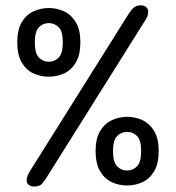

<svg xmlns="http://www.w3.org/2000/svg" viewBox="-20 -686 647 706"><path d="M106 0Q93.5 0 85.8 -6.2Q78 -12.5 78 -23Q78 -36.5 89 -55L444.5 -621.5Q458.5 -645 469.2 -655.8Q480 -666.5 497.5 -666.5Q510.5 -666.5 517.8 -659.8Q525 -653 525 -642.5Q525 -629 516 -614.5L159 -45.5Q145 -22 135.2 -11Q125.5 0 106 0ZM447.5 -4Q417.5 -4 391 -16.2Q364.5 -28.5 348 -56.5Q331.5 -84.5 331.5 -130.5Q331.5 -176.5 348 -204Q364.5 -231.5 391 -244Q417.5 -256.5 447.5 -256.5Q477.5 -256.5 504 -244Q530.5 -231.5 547 -204Q563.5 -176.5 563.5 -130.5Q563.5 -84.5 547 -56.5Q530.5 -28.5 504 -16.2Q477.5 -4 447.5 -4ZM447.5 -59Q469 -59 484 -74.5Q499 -90 499 -130.5Q499 -170.5 484 -185.8Q469 -201 447.5 -201Q426 -201 410.8 -185.8Q395.5 -170.5 395.5 -130.5Q395.5 -90 410.8 -74.5Q426 -59 447.5 -59ZM159.5 -404Q129.5 -404 102.8 -416.2Q76 -428.5 59.8 -456.5Q43.5 -484.5 43.5 -530.5Q43.5 -576.5 59.8 -604Q76 -631.5 102.8 -644Q129.5 -656.5 159.5 -656.5Q189.5 -656.5 216 -644Q242.5 -631.5 259 -604Q275.5 -576.5 275.5 -530.5Q275.5 -484.5 259 -456.5Q242.5 -428.5 216 -416.2Q189.5 -404 159.5 -404ZM159.5 -459Q181 -459 196 -474.5Q211 -490 211 -530.5Q211 -570.5 196 -585.8Q181 -601 159.5 -601Q138 -601 123 -585.8Q108 -570.5 108 -530.5Q108 -490 123 -474.5Q138 -459 159.5 -459Z"/></svg>

Font: Sono Medium
Style: Regular
Weight: 500
Designer: Tyler Finck
Foundry: Tyler Finck
Version: Version 2.112